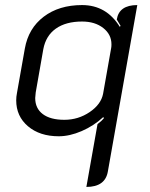

<svg xmlns="http://www.w3.org/2000/svg" viewBox="-20 -529 591 758"><path d="M406 147Q396 209 321 209L365 -39Q382 -52 390 -62L388 -67Q350 -32 302.5 -11.5Q255 9 212 9Q137 9 90.5 -30.5Q44 -70 44 -133Q44 -147 47 -162L78 -337Q92 -417 152.5 -463Q213 -509 304 -509Q400 -509 453 -423L456 -427L441 -452Q450 -509 522 -509ZM151 -335 121 -164Q119 -148 119 -142Q119 -101 149 -78.5Q179 -56 234 -56Q289 -56 334 -86.5Q379 -117 387 -159L419 -340Q420 -345 420 -354Q420 -393 387.5 -418.5Q355 -444 304 -444Q240 -444 200.5 -416Q161 -388 151 -335Z"/></svg>

Font: K2D Light
Style: Italic
Weight: 300
Italic angle: -10°
Designer: Katatrad Aksorn Co.,Ltd.
Foundry: Cadson Demak Co.,Ltd.
Version: Version 1.000; ttfautohint (v1.6)